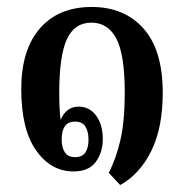

<svg xmlns="http://www.w3.org/2000/svg" viewBox="-20 -487 528 551"><path d="M325 44 292 9Q313 -31 325.5 -85Q338 -139 338 -221Q338 -330 314 -376Q290 -422 242 -422Q194 -422 172 -374.5Q150 -327 150 -220Q150 -197 151 -177.5Q152 -158 154 -143Q170 -181 206 -181Q237 -181 256 -155Q275 -129 275 -88Q275 -50 255 -22.5Q235 5 191 5Q126 5 83.5 -55.5Q41 -116 41 -231Q41 -344 94.5 -405.5Q148 -467 243 -467Q337 -467 392 -405Q447 -343 447 -221Q447 -120 414 -53.5Q381 13 325 44ZM196 -36Q216 -36 225 -49.5Q234 -63 234 -86Q234 -110 225 -124Q216 -138 196 -138Q175 -138 166 -124.5Q157 -111 157 -87Q157 -64 166 -50Q175 -36 196 -36Z"/></svg>

Font: Noto Serif Thai ExtraCondensed SemiBold
Style: Regular
Weight: 600
Width: 2
Designer: Monotype Design Team
Foundry: Monotype Imaging Inc.
Version: Version 2.001; ttfautohint (v1.8.4.7-5d5b)